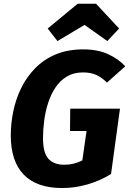

<svg xmlns="http://www.w3.org/2000/svg" viewBox="-20 -970 678 1008"><path d="M418 -710.8Q492.2 -710.8 546.7 -686Q601.2 -661.3 637.6 -622L541.7 -536.5Q513 -564.2 484.4 -577Q455.9 -589.8 415.8 -589.8Q367 -589.8 331.3 -568.5Q295.7 -547.1 271.6 -511.2Q247.5 -475.3 232.9 -430.2Q218.3 -385.1 212.1 -337.1Q205.8 -289.2 205.8 -244.4Q205.8 -167.3 234.5 -136.1Q263.1 -105 317.6 -105Q342.8 -105 366.2 -110.8Q389.6 -116.5 412.2 -127.7L434.4 -282.2H347.5L348.8 -399.6H609.9L563 -56.6Q506.5 -21.3 440.1 -2.1Q373.7 17.2 307.2 17.2Q172.1 17.2 104.4 -53.4Q36.6 -124 36.6 -259Q36.6 -321.3 49.7 -385.4Q62.9 -449.5 91.3 -507.8Q119.8 -566.1 164.7 -611.9Q209.6 -657.8 272.4 -684.3Q335.3 -710.8 418 -710.8ZM423.9 -839.3 281.7 -754.4 230.4 -820.3 387.9 -950.4H484.3L605.3 -820.3L543.4 -754.4Z"/></svg>

Font: Fira Sans Variable
Style: Italic
Weight: 397
Italic angle: -8°
Designer: Carrois Corporate & Edenspiekermann AG
Foundry: Carrois Corporate GbR & Edenspiekermann AG
Version: Version 4.202